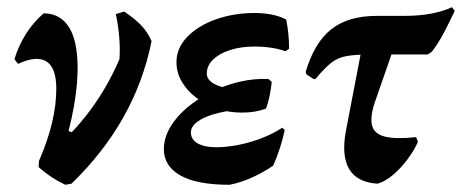

<svg xmlns="http://www.w3.org/2000/svg" viewBox="-20 -502 1280 532"><path d="M161 10Q140 0 122.5 -11.5Q105 -23 87 -39L88 -56Q236 -164 311 -338Q313 -365 310.5 -397.5Q308 -430 301 -463L324 -470Q354 -450 371.5 -431.5Q389 -413 400 -388Q355 -164 178 7ZM88 -56Q112 -111 124 -161Q136 -211 136 -256Q136 -314 109 -331.5Q82 -349 30 -325L20 -338Q32 -377 52.5 -409Q73 -441 101 -465Q136 -465 158.5 -442.5Q181 -420 189.5 -377Q198 -334 193.5 -274Q189 -214 170 -139L208 -125Z M616 10Q525 10 479.5 -16Q434 -42 434 -89Q434 -119 451 -148.5Q468 -178 497.5 -203Q527 -228 565 -247Q603 -266 644 -275.5Q685 -285 724 -283L733 -275Q731 -257 727.5 -238.5Q724 -220 717 -201Q676 -202 638.5 -198Q601 -194 572 -185.5Q543 -177 526 -164Q509 -151 509 -135Q509 -115 528 -104.5Q547 -94 579 -94Q606 -94 638 -100Q670 -106 702 -118Q734 -130 762 -148L769 -142Q764 -118 756 -93Q748 -68 737 -43Q709 -24 678 -10Q647 4 616 10ZM650 -190Q614 -190 581.5 -201Q549 -212 523.5 -231.5Q498 -251 483.5 -276Q469 -301 469 -330Q469 -369 499 -400Q529 -431 578.5 -448.5Q628 -466 686 -466Q709 -466 731 -462Q753 -458 773 -448Q777 -428 779 -408Q781 -388 781 -367L771 -360Q735 -373 684 -373Q648 -373 618 -363.5Q588 -354 570.5 -337Q553 -320 553 -298Q553 -278 581 -266Q609 -254 659 -252L717 -201Q700 -195 684 -192.5Q668 -190 650 -190Z M1026 7Q969 3 947.5 -33.5Q926 -70 938 -137L992 -418H1088L1018 -217Q1005 -177 1011 -154Q1017 -131 1046.5 -123.5Q1076 -116 1133 -122L1138 -109Q1128 -86 1109.5 -61Q1091 -36 1069 -17.5Q1047 1 1026 7ZM849 -283 829 -296 827 -303Q851 -384 898 -421Q945 -458 1024 -458H1099Q1143 -458 1176 -464.5Q1209 -471 1232 -482L1240 -472Q1223 -436 1209 -409.5Q1195 -383 1177 -359L1165 -351H1005Q964 -351 939.5 -346.5Q915 -342 897 -327.5Q879 -313 854 -283Z"/></svg>

Font: Alegreya SemiBold
Style: Italic
Weight: 600
Italic angle: -7°
Designer: Juan Pablo del Peral
Foundry: Huerta Tipografica
Version: Version 2.009